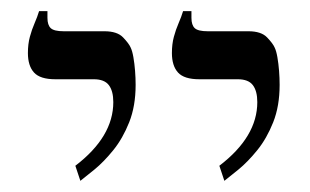

<svg xmlns="http://www.w3.org/2000/svg" viewBox="-20 -600 556 344"><path d="M382 -276 373 -303Q407 -329 424 -357.5Q441 -386 441 -417Q441 -437 433 -447.5Q425 -458 406 -458H337Q310 -458 299 -470Q288 -482 288 -505Q288 -521 291.5 -534Q295 -547 300 -558.5Q305 -570 308 -580H323V-568Q323 -555 329 -549.5Q335 -544 352 -544H425Q448 -544 458.5 -533Q469 -522 472 -515Q475 -509 477 -497.5Q479 -486 480 -473Q481 -460 481 -448Q481 -410 469.5 -381Q458 -352 441 -331Q424 -310 407.5 -296.5Q391 -283 382 -276ZM124 -276 115 -303Q149 -329 166 -357.5Q183 -386 183 -417Q183 -437 175 -447.5Q167 -458 148 -458H79Q52 -458 41 -470Q30 -482 30 -505Q30 -521 33.5 -534Q37 -547 42 -558.5Q47 -570 50 -580H65V-568Q65 -555 71 -549.5Q77 -544 94 -544H167Q190 -544 200.5 -533Q211 -522 214 -515Q217 -509 219 -497.5Q221 -486 222 -473Q223 -460 223 -448Q223 -410 211.5 -381Q200 -352 183 -331Q166 -310 149.5 -296.5Q133 -283 124 -276Z"/></svg>

Font: Frank Ruhl Libre Light
Style: Regular
Weight: 300
Designer: Yanek Iontef
Foundry: Fontef
Version: Version 6.003;gftools[0.9.30]